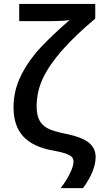

<svg xmlns="http://www.w3.org/2000/svg" viewBox="-20 -780 530 990"><path d="M473.1 29.8Q473.1 100.6 408.2 189.9H293Q321.8 152.3 340.3 114.7Q358.9 77.1 358.9 53.2Q358.9 37.1 349.1 28.1Q339.4 19 315.9 11Q292.5 2.9 252.9 -3.9Q148.9 -22.5 99.4 -77.1Q49.8 -131.8 49.8 -226.1Q49.8 -300.8 78.1 -368.2Q106.4 -435.5 160.4 -501.7Q214.4 -567.9 338.9 -676.8Q317.4 -670.9 209 -670.9H79.1V-759.8H471.2V-684.1Q367.7 -597.2 300.8 -521.2Q233.9 -445.3 201.4 -376.5Q168.9 -307.6 168.9 -231.9Q168.9 -188 182.4 -161.4Q195.8 -134.8 224.4 -118.9Q252.9 -103 324.2 -88.9Q401.4 -73.2 437.3 -44.9Q473.1 -16.6 473.1 29.8Z"/></svg>

Font: Open Sans Semibold
Style: Regular
Weight: 600
Foundry: Ascender Corporation
Version: Version 1.10; ttfautohint (v1.5.65-e2d9)